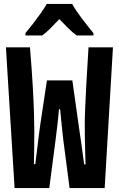

<svg xmlns="http://www.w3.org/2000/svg" viewBox="-20 -954 603 974"><path d="M54 0 10 -714H132Q142 -593 146.5 -511.5Q151 -430 152.5 -378.5Q154 -327 154 -294Q154 -247 153.5 -202.5Q153 -158 152 -121H159Q163 -155 168 -194Q173 -233 177 -267Q181 -301 184 -320L218 -546H347L379 -319Q385 -276 393 -222Q401 -168 407 -120H414Q413 -153 412 -190Q411 -227 410.5 -260Q410 -293 410 -316Q410 -356 412 -405Q414 -454 418 -527.5Q422 -601 429 -714H553L511 0H333L301 -245Q297 -276 293 -318.5Q289 -361 285 -400H279Q276 -361 271 -318.5Q266 -276 262 -245L230 0ZM109 -786Q126 -806 146.5 -832.5Q167 -859 186.5 -886.5Q206 -914 217 -934H346Q365 -900 395.5 -860Q426 -820 454 -786V-774H369Q348 -789 326.5 -810.5Q305 -832 281 -857Q257 -832 235.5 -810Q214 -788 194 -774H109Z"/></svg>

Font: Noto Sans Mono SemiCondensed
Style: Bold
Weight: 700
Width: 4
Designer: Monotype Design Team
Foundry: Monotype Imaging Inc.
Version: Version 2.014